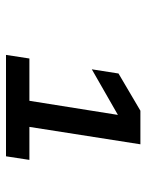

<svg xmlns="http://www.w3.org/2000/svg" viewBox="56 -926 488 640"><g transform="rotate(90 300.0 -606.0)"><path d="M163 -382H501L513 -460H403L461 -830H349L225 -757L211 -668L363 -755L316 -460H175Z"/></g></svg>

Font: JetBrains Mono
Style: Bold Italic
Weight: 558
Italic angle: -9°
Monospace: yes
Designer: Philipp Nurullin, Konstantin Bulenkov
Foundry: JetBrains
Version: Version 2.305